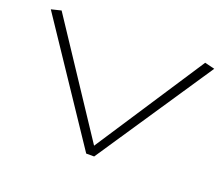

<svg xmlns="http://www.w3.org/2000/svg" viewBox="-94 -677 955 818"><g transform="rotate(20 383.0 -268.5)"><path d="M364 0 12 -526 57 -537 384 -43 708 -537 753 -526 400 0Z"/></g></svg>

Font: Georama ExtraExtended ExtraLight
Style: Regular
Weight: 200
Width: 8
Designer: Jean-Baptiste Levee
Foundry: Production Type
Version: Version 1.000